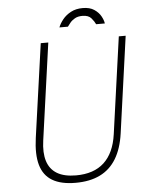

<svg xmlns="http://www.w3.org/2000/svg" viewBox="-59 -932 757 990"><g transform="rotate(-5 319.0 -437.0)"><path d="M292.5 10Q217 10 172 -16.8Q127 -43.5 111.2 -98.8Q95.5 -154 107.5 -239L175.5 -723H214.5L144.5 -222Q135.5 -159 149 -115.8Q162.5 -72.5 199.5 -50.2Q236.5 -28 297.5 -28Q390 -28 443 -77Q496 -126 509.5 -222L579.5 -723H615L545.5 -224Q534.5 -145.5 503 -93.5Q471.5 -41.5 419 -15.8Q366.5 10 292.5 10ZM278.5 -795.5Q286 -815.5 302.5 -836Q319 -856.5 345 -870.5Q371 -884.5 406.5 -884.5Q443 -884.5 465.8 -869.2Q488.5 -854 500 -833.2Q511.5 -812.5 513.5 -795.5H468.5Q462 -810 447.5 -827.2Q433 -844.5 401.5 -844.5Q377.5 -844.5 361.8 -835.2Q346 -826 336.8 -814.2Q327.5 -802.5 322.5 -795.5Z"/></g></svg>

Font: Public Sans Thin Thin
Style: Italic
Weight: 250
Italic angle: -8°
Version: Version 2.001